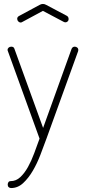

<svg xmlns="http://www.w3.org/2000/svg" viewBox="-20 -714 435 971"><path d="M358 -478Q365 -478 370.5 -473.5Q376 -469 376 -461Q376 -457 375 -455L215 -13Q201 25 184.5 68.5Q168 112 146 149.5Q124 187 97 212Q70 237 36 237Q29 237 24 232.5Q19 228 19 220Q19 213 22.5 207.5Q26 202 34 202Q61 202 82.5 182Q104 162 121.5 130.5Q139 99 153 61Q167 23 180 -13L20 -455Q18 -459 18 -461Q18 -468 23.5 -473Q29 -478 37 -478Q50 -478 53 -467L198 -67L342 -467Q347 -478 358 -478ZM93 -603Q91 -602 89 -601Q87 -600 85 -600Q78 -600 72.5 -605.5Q67 -611 67 -619Q67 -628 76 -633L180 -689Q188 -694 197 -694Q206 -694 214 -689L318 -634Q327 -629 327 -617Q327 -610 322 -605.5Q317 -601 310 -601Q308 -601 305.5 -602Q303 -603 301 -604L197 -659Z"/></svg>

Font: AkaAcidDosis
Style: ExtraLight
Weight: 250
Designer: Edgar Tolentino, Pablo Impallari, Igino Marini, Aka-Acid
Foundry: Edgar Tolentino, Pablo Impallari, Igino Marini, Aka-Acid
Version: Version 1.007